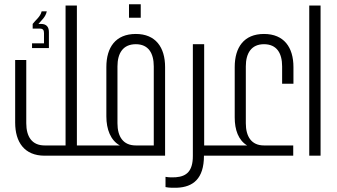

<svg xmlns="http://www.w3.org/2000/svg" viewBox="-20 -729 1579 899"><path d="M421 0C423 0 425 -1 425 -4V-45C425 -47 423 -48 421 -48H340V-703H287V-48H189C129 -48 103 -90 103 -152V-448H51V-155C51 -64 94 0 189 0ZM209 -579C209 -601 199 -617 172 -617H160C173 -633 194 -649 199 -676H175C169 -650 147 -636 133 -617V-595H167C181 -595 186 -588 186 -574V-526H130V-504H209Z M584 -709V-646H639V-709ZM418 -48C416 -48 415 -47 415 -45V-3C415 -1 416 0 418 0H753V-415C753 -507 709 -570 616 -570C521 -570 478 -507 478 -415V-184C478 -123 498 -72 541 -48ZM700 -48H616C556 -48 530 -90 530 -152V-418C530 -480 556 -522 616 -522C675 -522 700 -480 700 -418Z M755 147C774 151 791 150 809 150C883 147 935 109 935 0H1024C1026 0 1027 -1 1027 -3V-45C1027 -47 1026 -48 1024 -48H936V-522H883V1C883 71 855 97 803 101C788 102 772 102 755 99Z M1216 -570C1122 -570 1079 -507 1079 -415V-179C1079 -121 1096 -73 1137 -48H1020C1018 -48 1017 -47 1017 -45V-3C1017 -1 1018 0 1020 0H1353V-48H1216C1157 -48 1131 -90 1131 -152V-418C1131 -480 1157 -522 1216 -522C1276 -522 1301 -480 1301 -418V-337H1354V-415C1354 -507 1310 -570 1216 -570Z M1428 -703V0H1481V-703Z"/></svg>

Font: Modon Arabic
Style: Regular
Weight: 400
Designer: Ahmedzaza
Foundry: Ahmedzaza
Version: Version 2.010